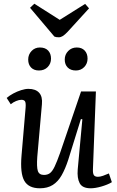

<svg xmlns="http://www.w3.org/2000/svg" viewBox="-20 -1001 633 1035"><path d="M16 -473Q31 -486 51.5 -497Q72 -508 94 -515Q116 -522 133 -522Q172 -522 191 -501Q210 -480 206 -439L181 -156Q177 -101 184 -79.5Q191 -58 217 -58Q236 -58 249 -67.5Q262 -77 274.5 -103Q287 -129 304 -177L417 -508H497L481 -89Q480 -66 486 -57Q492 -48 508 -48Q520 -48 535.5 -53.5Q551 -59 567 -66L583 -19Q572 -12 557 -6Q542 0 526.5 4.5Q511 9 496 11.5Q481 14 469 14Q424 14 409.5 -13.5Q395 -41 399 -88L424 -358L416 -359L348 -140Q332 -91 312.5 -56.5Q293 -22 264.5 -4Q236 14 195 14Q134 14 111 -26.5Q88 -67 96 -162L118 -420Q120 -446 115 -454.5Q110 -463 95 -463Q83 -463 67 -456.5Q51 -450 38 -439ZM132 -680Q132 -707 150 -726Q168 -745 195 -745Q224 -745 239.5 -728.5Q255 -712 255 -685Q255 -658 237 -639.5Q219 -621 190 -621Q163 -621 147.5 -637Q132 -653 132 -680ZM329 -680Q329 -707 347.5 -726Q366 -745 394 -745Q421 -745 436.5 -728.5Q452 -712 452 -685Q452 -658 434 -639.5Q416 -621 389 -621Q361 -621 345 -637Q329 -653 329 -680ZM142 -959 165 -981 302 -894 439 -980 460 -956 345 -830Q330 -814 319 -807Q308 -800 297 -800Q288 -800 283 -801Q278 -802 273 -804Z"/></svg>

Font: Literata 18pt
Style: Italic
Weight: 400
Italic angle: -2°
Designer: Latin by Veronika Burian and Jose Scaglione. Greek by Irene Vlachou. Cyrillic by Vera Evstafieva
Foundry: TypeTogether
Version: Version 3.103;gftools[0.9.29]